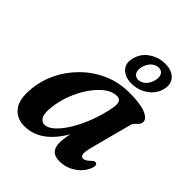

<svg xmlns="http://www.w3.org/2000/svg" viewBox="-195 -800 926 926"><g transform="rotate(45 268.0 -337.0)"><path d="M428 -143Q419 -107.5 422 -93.2Q425 -79 437.5 -79Q453 -79 476 -102.5Q487.5 -112.5 495.5 -109Q510.5 -103.5 498 -73Q480 -35 444.2 -12.2Q408.5 10.5 364.5 10.5Q302.5 10.5 302.5 -54Q302.5 -67 304.5 -82.2Q306.5 -97.5 311 -118.5Q235 10.5 127 10.5Q73.5 10.5 44.5 -26.5Q15.5 -63.5 23 -140Q28 -199.5 55.2 -256.8Q82.5 -314 128.8 -360.5Q175 -407 236.8 -434.8Q298.5 -462.5 372 -462.5Q447.5 -462.5 483.8 -446.8Q520 -431 518 -408Q516.5 -395.5 509.8 -388.5Q503 -381.5 495.2 -374.5Q487.5 -367.5 484 -354.5ZM154.5 -145Q149.5 -101 160.2 -82Q171 -63 189.5 -63Q213.5 -63 240.5 -88.2Q267.5 -113.5 292.8 -156.2Q318 -199 337.5 -252Q357 -305 366.5 -360.5Q374 -409 339.5 -409Q309 -409 278.2 -385.8Q247.5 -362.5 221.2 -324Q195 -285.5 177.2 -238.8Q159.5 -192 154.5 -145ZM346.5 -500Q302.5 -500 278.5 -524.8Q254.5 -549.5 266 -592Q277 -634.5 313.8 -659Q350.5 -683.5 395 -683.5Q439.5 -683.5 463 -658.5Q486.5 -633.5 476 -592Q465 -550.5 428.2 -525.2Q391.5 -500 346.5 -500ZM385.5 -648Q366 -648 349.2 -633Q332.5 -618 325.5 -592Q319 -566.5 328 -551.2Q337 -536 356.5 -536Q376.5 -536 393 -551.5Q409.5 -567 416 -592Q422.5 -618 414 -633Q405.5 -648 385.5 -648Z"/></g></svg>

Font: Fraunces 72pt S050 SemiBold
Style: Italic
Weight: 600
Italic angle: -16°
Version: Version 1.000; ttfautohint (v1.8.3)